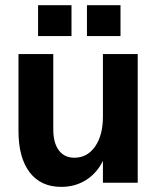

<svg xmlns="http://www.w3.org/2000/svg" viewBox="-20 -710 615 746"><path d="M217.8 16.1Q138.2 16.1 95 -40.8Q51.8 -97.7 51.8 -201.2V-500H187V-207Q187 -154.8 208.5 -126Q230 -97.2 269 -97.2Q319.3 -97.2 349.6 -140.9Q379.9 -184.6 379.9 -256.8V-500H515.1V0H379.9V-85Q356.4 -37.1 314.2 -10.5Q272 16.1 217.8 16.1ZM317.9 -569.8V-689.9H448.2V-569.8ZM127.9 -569.8V-689.9H257.8V-569.8Z"/></svg>

Font: Uncut Sans
Style: Bold
Weight: 700
Designer: Kasper Nordkvist
Foundry: UNCUT.wtf
Version: Version 1.304;Glyphs 3.2 (3246)